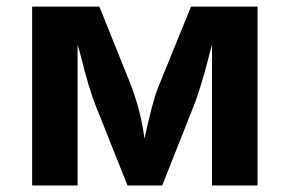

<svg xmlns="http://www.w3.org/2000/svg" viewBox="-20 -566 884 586"><path d="M766.1 0H627V-430.2L619.1 -399.9Q592.8 -296.9 571.8 -244.1L475.1 0H369.1L271 -246.1Q250 -299.8 226.1 -397L216.8 -430.2V0H78.1V-545.9H283.2L377 -313Q410.2 -227.5 420.9 -143.1Q446.3 -258.3 461.4 -296.1Q476.6 -334 563 -545.9H766.1Z"/></svg>

Font: OpenSans-Bold
Style: Bold
Weight: 700
Foundry: Ascender Corporation
Version: Version 1.10